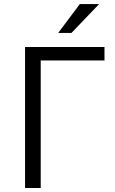

<svg xmlns="http://www.w3.org/2000/svg" viewBox="-20 -942 574 962"><path d="M338 -777H271.5L380 -921.5H476.5ZM184 0H105.5V-706.5H503.5V-639H184Z"/></svg>

Font: Acari Sans
Style: Regular
Weight: 400
Designer: Alfredo Marco Pradil and Stefan Peev (font) & Cristiano Sobral (main changes)
Foundry: Alfredo Marco Pradil and Stefan Peev (font) & Cristiano Sobral (main changes)
Version: Version 1.063; ttfautohint (v1.8.3)